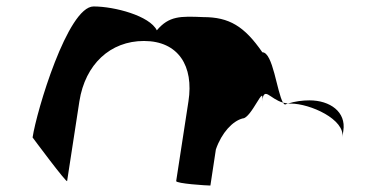

<svg xmlns="http://www.w3.org/2000/svg" viewBox="-20 -575 1144 595"><path d="M81 -149C81 -149 187 -6 188 -14L226 -261C244 -376 322 -448 426 -448C533 -448 581 -370 564 -261L526 -14C525 -6 621 0 632 0L649 -112C667 -164 701 -200 732 -208C759 -208 801 -320 792 -261C799 -309 815 -269 857 -257C838 -290 826 -413 793 -413C737 -494 690 -522 610 -522C539 -525 504 -526 466 -481C444 -526 335 -555 270 -555C190 -555 93 -230 81 -149ZM857 -257C859 -254 861 -252 863 -251L872 -254ZM872 -254H881C941 -254 1050 -205 1041 -149L1044 -170C1053 -228 1003 -264 939 -264C918 -264 894 -261 872 -254Z"/></svg>

Font: Ampere
Style: ExtIta
Weight: 400
Version: Version 1